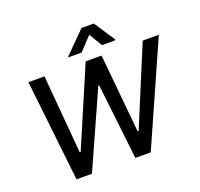

<svg xmlns="http://www.w3.org/2000/svg" viewBox="-157 -1123 1347 1296"><g transform="rotate(-20 516.5 -474.5)"><path d="M176.8 0 95.9 -727.3H211.3L259.6 -164.1H266.3L507.1 -727.3H621.4L675.4 -163.7H682.5L916.9 -727.3H1032.7L709.9 0H599.4L537.3 -544.7H531.6L287.6 0ZM502.1 -792.6H406.2L407.3 -797.9L557.5 -948.5H646L745.4 -797.9L744.3 -792.6H648.1L591.3 -887.8Z"/></g></svg>

Font: Karasuma Gothic
Style: Medium Italic
Weight: 500
Italic angle: 9.39998°
Designer: Rasmus Andersson / Ryoko Nishizuka
Foundry: Genbu
Version: Version 1.00